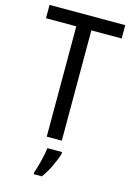

<svg xmlns="http://www.w3.org/2000/svg" viewBox="-138 -782 733 1071"><g transform="rotate(15 229.0 -246.5)"><path d="M272 0V-637H447V-714H10V-637H185V0ZM290 71V61H205C201 102 182 175 169 210V221H216C247 180 278 114 290 71Z"/></g></svg>

Font: Noto Sans Oriya Cond
Style: Regular
Weight: 400
Width: 3
Designer: Amélie Bonet and Sol Matas
Foundry: Google LLC
Version: Version 2.006